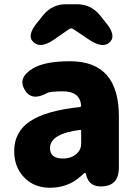

<svg xmlns="http://www.w3.org/2000/svg" viewBox="-20 -872 646 906"><path d="M216 14Q139 14 92 -37Q47 -85 47 -159Q47 -250 122 -300Q197 -350 357 -367Q363 -368 363 -374Q357 -441 277 -441Q217 -441 202 -433Q129 -392 96 -449Q63 -506 135 -549Q191 -583 311 -583Q541 -583 541 -323V-81Q541 0 470 7Q399 15 385 -52Q384 -57 381.5 -57Q379 -57 361 -40Q300 14 216 14ZM277 -124Q321 -124 346 -151Q363 -169 363 -193V-255Q363 -260 358 -259Q216 -241 216 -173Q216 -124 277 -124ZM236 -686Q172 -641 138 -673Q104 -704 157 -767L185 -802Q227 -852 292 -852H343Q408 -852 450 -802L478 -767Q531 -704 498 -673Q465 -641 400 -685L327 -734Q316 -742 305 -734Z"/></svg>

Font: Resource Han Rounded JP Heavy
Style: Regular
Weight: 900
Designer: Cyano Hao (round all glyphs); Ryoko NISHIZUKA 西塚涼子 (kana, bopomofo & ideographs); Paul D. Hunt (Latin, Greek & Cyrillic)
Foundry: Cyano Hao
Version: 0.990